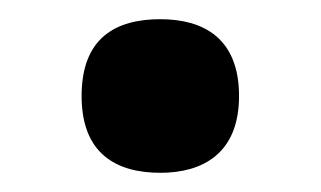

<svg xmlns="http://www.w3.org/2000/svg" viewBox="-20 -172 334 200"><path d="M147 8C191 8 229 -12 229 -72C229 -133 191 -152 147 -152C101 -152 65 -133 65 -72C65 -12 101 8 147 8Z"/></svg>

Font: Noto Serif Lao
Style: Bold
Weight: 700
Designer: Monotype Design Team
Foundry: Monotype Imaging Inc.
Version: Version 2.003